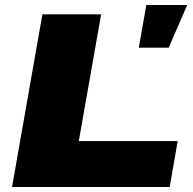

<svg xmlns="http://www.w3.org/2000/svg" viewBox="-20 -745 767 765"><path d="M28 0 149 -688H383L294 -183H688L656 0ZM533 -555 563 -725H726L652 -555Z"/></svg>

Font: Archivo SemiExpanded Black
Style: Italic
Weight: 900
Width: 6
Italic angle: -10°
Designer: Hector Gatti
Foundry: Omnibus-Type
Version: Version 2.001